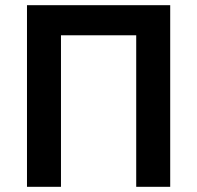

<svg xmlns="http://www.w3.org/2000/svg" viewBox="-20 -720 761 740"><path d="M84 0H215V-584H505V0H636V-700H84Z"/></svg>

Font: Fixel Display SemiBold
Style: Regular
Weight: 600
Designer: AlfaBravo + MacPaw
Foundry: Kyrylo Tkachov, Marchela Mozhyna, Serhii Makarenko, Maria Weinstein, Zakhar Kryvoshyya
Version: Version 1.211